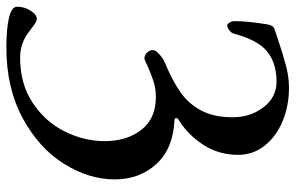

<svg xmlns="http://www.w3.org/2000/svg" viewBox="-190 -526 904 587"><g transform="rotate(90 261.5 -232.0)"><path d="M-12 167Q-12 145 0 126Q12 107 26 107Q34 107 54 123L73 137Q105 158 144 158Q224 158 282 119.5Q340 81 369.5 21.5Q399 -38 399 -100Q399 -168 364.5 -212.5Q330 -257 265 -257Q238 -257 216.5 -250Q195 -243 168 -231Q150 -222 146 -222Q135 -222 127 -231.5Q119 -241 121 -250Q122 -258 135 -269Q148 -280 158 -284Q213 -307 248.5 -331.5Q284 -356 305 -395Q326 -434 326 -492Q326 -546 295.5 -586Q265 -626 217 -626Q151 -626 114 -587Q87 -557 71 -498Q69 -488 60 -481.5Q51 -475 45 -475Q41 -475 36.5 -482.5Q32 -490 32 -498Q32 -535 42 -598Q45 -616 57 -620L87 -630Q134 -646 169 -655Q204 -664 236 -664Q291 -664 338 -644.5Q385 -625 413 -589.5Q441 -554 441 -508Q441 -450 410.5 -402.5Q380 -355 333 -326Q328 -323 328.5 -319Q329 -315 334 -314Q422 -310 469 -258.5Q516 -207 516 -131Q516 -53 468.5 23.5Q421 100 329 150Q237 200 113 200Q55 200 21.5 192Q-12 184 -12 167Z"/></g></svg>

Font: EB Garamond Medium
Style: Regular
Weight: 500
Designer: Georg Duffner and Octavio Pardo
Foundry: Georg Duffner
Version: Version 1.000